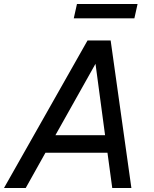

<svg xmlns="http://www.w3.org/2000/svg" viewBox="-46 -943 770 963"><path d="M324 -851 340 -923H644L628 -851ZM-26 0 393 -740H509L613 0H517L493 -177H182L83 0ZM232 -265H481L433 -623Z"/></svg>

Font: Be Vietnam Pro
Style: Italic
Weight: 400
Italic angle: -12°
Designer: Lam Bao, Tony Le, Vietanh Nguyen
Foundry: Yellow Type Foundry
Version: Version 1.002; ttfautohint (v1.8.3)